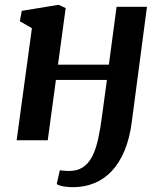

<svg xmlns="http://www.w3.org/2000/svg" viewBox="-20 -588 681 805"><path d="M113.8 -469.7 63 -499 71.3 -542.5 225.6 -567.9 255.4 -554.2 223.1 -316.9H436.5L468.8 -559.6H596.2L532.7 -78.1Q523.9 -9.3 502.7 42.2Q481.4 93.8 449.5 128.2Q417.5 162.6 376 179.7Q334.5 196.8 286.1 196.8Q275.9 196.8 265.4 196Q254.9 195.3 245.6 193.6Q236.3 191.9 229.2 189.5Q222.2 187 217.8 183.6L231 125.5Q237.3 127 249 127.9Q260.7 128.9 267.6 128.9Q303.2 128.9 326.9 113.8Q350.6 98.6 366.2 68.6Q381.8 38.6 391.6 -5.9Q401.4 -50.3 408.7 -108.4L428.2 -252.9H214.4L180.2 0H49.8Z"/></svg>

Font: Merriweather Bold
Style: Italic
Weight: 700
Italic angle: -7°
Designer: Eben Sorkin ( eben@eyebytes.com )
Foundry: Eben Sorkin ( eben@eyebytes.com )
Version: Version 1.5; ttfautohint (v0.97) -l 13 -r 13 -G 200 -x 24 -f